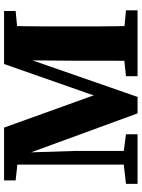

<svg xmlns="http://www.w3.org/2000/svg" viewBox="104 -801 697 945"><g transform="rotate(-90 452.5 -328.5)"><path d="M20 0V-57L134 -70H165L264 -57V0ZM37 -600V-657H172L173 -587H157ZM115 0V-657H171L182 -310V0ZM367 0 147 -601H133V-657H297L470 -176H445L461 -232L610 -657H678V-602H656L634 -535L448 0ZM550 0V-57L673 -70H734L874 -57V0ZM624 0Q626 -52 626 -102.5Q626 -153 626 -201Q626 -249 626 -292L629 -657H798Q797 -607 796 -555.5Q795 -504 795 -453Q795 -402 795 -350V-307Q795 -256 795 -204Q795 -152 796 -101.5Q797 -51 798 0ZM718 -587V-657H871V-600L734 -587Z"/></g></svg>

Font: Source Serif 4 18pt
Style: Bold
Weight: 700
Designer: Frank Grießhammer
Foundry: Adobe Systems Incorporated
Version: Version 4.004;hotconv 1.0.116;makeotfexe 2.5.65601